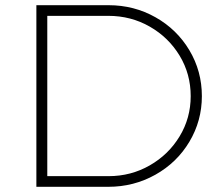

<svg xmlns="http://www.w3.org/2000/svg" viewBox="-20 -719 843 739"><path d="M757 -349Q757 -254 709 -173.5Q661 -93 578 -46.5Q495 0 397 0H120V-699H398Q496 -699 578.5 -652.5Q661 -606 709 -525.5Q757 -445 757 -349ZM714 -349Q714 -434 671.5 -504.5Q629 -575 556.5 -616.5Q484 -658 397 -658H162V-41H398Q484 -41 556.5 -82.5Q629 -124 671.5 -194.5Q714 -265 714 -349Z"/></svg>

Font: Gontserrat ExtraLight
Style: Regular
Weight: 275
Designer: Julieta Ulanovsky
Foundry: Julieta Ulanovsky
Version: Version 6.001